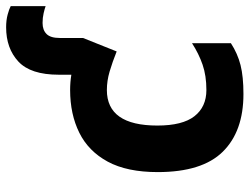

<svg xmlns="http://www.w3.org/2000/svg" viewBox="-114 -691 815 627"><g transform="rotate(-90 293.5 -377.5)"><path d="M300 10Q178 10 111.5 -57.5Q45 -125 45 -270Q45 -370 79 -433Q113 -496 173.5 -526Q234 -556 313 -556Q326 -556 338.5 -555Q351 -554 363 -552V-593Q363 -685 406 -725Q449 -765 518 -765Q541 -765 559.5 -760Q578 -755 587 -750V-636Q579 -639 564 -642.5Q549 -646 532 -646Q509 -646 496 -633Q483 -620 483 -590V-514L439 -404Q404 -418 373.5 -427Q343 -436 313 -436Q197 -436 197 -271Q197 -189 227.5 -150Q258 -111 313 -111Q360 -111 396 -123.5Q432 -136 466 -158V-31Q432 -9 394.5 0.5Q357 10 300 10Z"/></g></svg>

Font: Noto IKEA Arabic
Style: Bold
Weight: 700
Designer: Monotype Design Team
Foundry: Monotype Imaging Inc.
Version: Version 1.200